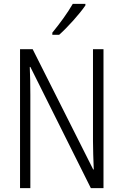

<svg xmlns="http://www.w3.org/2000/svg" viewBox="-20 -967 634 987"><path d="M419 -939V-947H354C327 -900 289 -848 249 -799V-788H284C327 -826 389 -895 419 -939ZM512 0V-714H458V-242C458 -202 460 -145 462 -96H459L148 -714H83V0H136V-480C136 -533 135 -579 133 -623H136L447 0Z"/></svg>

Font: Noto Sans Kannada Condensed Light
Style: Regular
Weight: 300
Width: 3
Designer: Jelle Bosma - Monotype Design Team
Foundry: Monotype Imaging Inc.
Version: Version 2.005